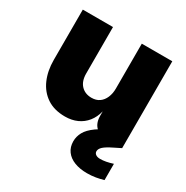

<svg xmlns="http://www.w3.org/2000/svg" viewBox="-177 -708 1039 1074"><g transform="rotate(30 343.0 -170.5)"><path d="M264 7Q194 7 147 -24.5Q100 -56 76 -111Q52 -166 52 -236V-561H247V-261Q247 -212 272.5 -185Q298 -158 340 -158Q370 -158 390.5 -172.5Q411 -187 422 -213Q433 -239 433 -271V-561H630V0H529Q483 0 458 -25Q433 -50 433 -96V-124Q423 -83 399.5 -53.5Q376 -24 341.5 -8.5Q307 7 264 7ZM591 -86 630 0 586 22Q547 41 530.5 56Q514 71 514 87Q514 99 524.5 106.5Q535 114 553 114Q588 114 634 99V204Q611 211 584.5 215.5Q558 220 529 220Q483 220 448 206.5Q413 193 393.5 166.5Q374 140 374 103Q374 72 389.5 43.5Q405 15 444 -13Q483 -41 553 -70Z"/></g></svg>

Font: Parkinsans ExtraBold
Style: Regular
Weight: 800
Designer: Red Stone, Indian Type Foundry
Foundry: Indian Type Foundry
Version: Version 1.000